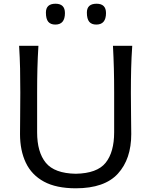

<svg xmlns="http://www.w3.org/2000/svg" viewBox="-20 -994 808 1025"><path d="M384.8 11.2Q280.3 11.2 214.6 -24.4Q148.9 -60.1 117.9 -125.2Q86.9 -190.4 86.9 -278.3Q86.9 -311 87.6 -372.3Q88.4 -433.6 88.4 -499.5Q88.4 -569.8 87.2 -627.9Q85.9 -686 82 -749.5H185.1Q181.2 -686 179.7 -627.9Q178.2 -569.8 178.2 -499.5V-287.6Q178.2 -181.6 224.6 -125Q271 -68.4 384.3 -66.4Q498.5 -68.4 543.9 -125Q589.4 -181.6 589.4 -288.1V-499.5Q589.4 -569.8 587.9 -627.9Q586.4 -686 583 -749.5H686Q681.6 -686 680.2 -627.9Q678.7 -569.8 678.7 -499.5Q678.7 -433.6 679.7 -372.1Q680.7 -310.5 680.7 -278.3Q680.7 -145 609.4 -66.9Q538.1 11.2 384.8 11.2ZM494.1 -862.8Q468.8 -862.8 456.3 -877.9Q443.8 -893.1 443.8 -926.8Q443.8 -974.1 495.6 -974.1Q545.9 -974.1 545.9 -924.3Q545.9 -862.8 494.1 -862.8ZM275.4 -862.8Q250 -862.8 237.5 -877.9Q225.1 -893.1 225.1 -926.8Q225.1 -974.1 276.4 -974.1Q326.7 -974.1 326.7 -924.3Q326.7 -862.8 275.4 -862.8Z"/></svg>

Font: Pinar-DS2-FD Regular
Style: Regular
Weight: 400
Designer: Amin Abedi
Version: Version 2.000